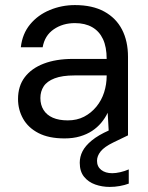

<svg xmlns="http://www.w3.org/2000/svg" viewBox="-20 -533 583 756"><path d="M234 12Q172 12 131.5 -9Q91 -30 71 -65.5Q51 -101 51 -143Q51 -194 77.5 -229Q104 -264 152.5 -282.5Q201 -301 266 -301H400Q400 -348 385.5 -379Q371 -410 343 -426Q315 -442 275 -442Q227 -442 191.5 -417.5Q156 -393 148 -347H62Q68 -400 98.5 -437Q129 -474 176 -493.5Q223 -513 275 -513Q344 -513 390.5 -487.5Q437 -462 460.5 -416.5Q484 -371 484 -309V0H409L404 -89Q394 -68 378.5 -49.5Q363 -31 342.5 -17.5Q322 -4 295 4Q268 12 234 12ZM247 -59Q283 -59 311 -73.5Q339 -88 359.5 -113Q380 -138 390 -169.5Q400 -201 400 -234V-236H273Q225 -236 195 -224.5Q165 -213 152 -193Q139 -173 139 -147Q139 -120 151.5 -100Q164 -80 188 -69.5Q212 -59 247 -59ZM412 203Q382 203 355 193.5Q328 184 311 163Q294 142 294 108Q294 84 305 62.5Q316 41 341.5 20Q367 -1 410 -20L463 -43L484 0L426 28Q391 45 376.5 63Q362 81 362 100Q362 123 378.5 136Q395 149 422 149Q436 149 453.5 145Q471 141 487 134V190Q471 196 451.5 199.5Q432 203 412 203Z"/></svg>

Font: DVN - DM Sans
Style: Regular
Weight: 400
Designer: Colophon Foundry, Jonny Pinhorn
Foundry: Colophon Foundry
Version: Version 4.004;gftools[0.9.30]